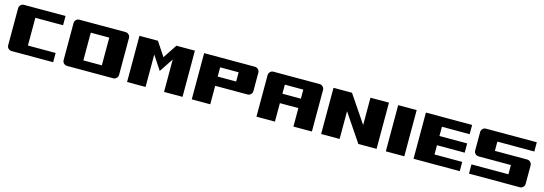

<svg xmlns="http://www.w3.org/2000/svg" viewBox="8 -1254 5684 2007"><g transform="rotate(15 2850.0 -250.0)"><path d="M550 -500V-400H250V-100H550V0H100Q79 0 64.5 -14.5Q50 -29 50 -50V-450Q50 -470 64.5 -485Q79 -500 100 -500Z M1200 -500Q1220 -500 1235 -485Q1250 -470 1250 -450V-50Q1250 -29 1235 -14.5Q1220 0 1200 0H700Q679 0 664.5 -14.5Q650 -29 650 -50V-450Q650 -470 664.5 -485Q679 -500 700 -500ZM850 -400V-100H1050V-400Z M1750 -500H1950V0H1750V-351L1650 -200L1550 -351V0H1350V-500H1550L1650 -349Z M2050 -500H2600Q2620 -500 2635 -485Q2650 -470 2650 -450V-250Q2650 -229 2635 -214.5Q2620 -200 2600 -200H2250V0H2050ZM2250 -400V-300H2450V-400Z M2750 -450Q2750 -470 2764.5 -485Q2779 -500 2800 -500H3300Q3320 -500 3335 -485Q3350 -470 3350 -450V0H3150V-200H2950V0H2750ZM3150 -302V-400H2950V-302Z M3450 -500H3650L3850 -204V-500H4050V0H3850V-4L3650 -300V0H3450Z M4150 -500H4350V0H4150Z M4450 -500H4950V-400H4650V-300H4950V-200H4650V-100H4950V0H4450Z M5650 -500V-400H5250V-300H5600Q5620 -300 5635 -285Q5650 -270 5650 -250V-50Q5650 -29 5635 -14.5Q5620 0 5600 0H5050V-100H5450V-200H5100Q5079 -200 5064.5 -214.5Q5050 -229 5050 -250V-450Q5050 -470 5064.5 -485Q5079 -500 5100 -500Z"/></g></svg>

Font: Tokeely Brookings
Style: Regular
Weight: 400
Designer: Peter Wiegel
Foundry: Peter Wiegel
Version: Version 2.001